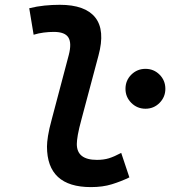

<svg xmlns="http://www.w3.org/2000/svg" viewBox="-20 -762 702 792"><path d="M355 9.8Q173.8 9.8 173.8 -157.7Q173.8 -174.3 178 -201.4Q182.1 -228.5 194.3 -272.9L263.7 -535.2Q276.4 -584 262.2 -607.2Q248 -630.4 202.1 -630.4Q181.6 -630.4 160.4 -627.7Q139.2 -625 118.7 -618.7L100.6 -728Q131.8 -735.8 163.6 -739Q195.3 -742.2 226.6 -742.2Q331.5 -742.2 373 -689.7Q414.6 -637.2 386.2 -532.7L316.9 -272.9Q305.2 -230 301 -205.6Q296.9 -181.2 296.9 -168.5Q296.4 -102.5 379.9 -102.5Q407.7 -102.5 429.2 -109.1Q450.7 -115.7 480 -131.3L513.7 -30.3Q479.5 -13.7 441.7 -2Q403.8 9.8 355 9.8ZM580.1 -313.5Q545.9 -313.5 521.7 -337.6Q497.6 -361.8 497.6 -395.5Q497.6 -430.2 521.7 -454.1Q545.9 -478 580.1 -478Q614.3 -478 638.2 -454.1Q662.1 -430.2 662.1 -395.5Q662.1 -361.8 638.2 -337.6Q614.3 -313.5 580.1 -313.5Z"/></svg>

Font: Cascadia Mono NF SemiBold
Style: Italic
Weight: 600
Italic angle: -10°
Monospace: yes
Designer: Aaron Bell
Foundry: Saja Typeworks
Version: Version 2404.023; ttfautohint (v1.8.4)